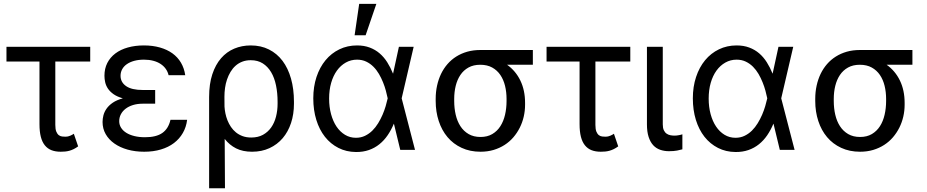

<svg xmlns="http://www.w3.org/2000/svg" viewBox="-20 -793 4906 1016"><path d="M457.4 -467.3H272.7V-132.1Q272.7 -108.7 278.1 -96.1Q283.4 -83.5 291.4 -77.6Q299.4 -71.7 308.8 -70.7Q318.2 -69.6 326.7 -69.6Q339.5 -69.6 351.4 -74.8Q363.3 -79.9 370.7 -85.2L393.5 -18.5Q381.4 -9.6 369.7 -3.9Q358 1.8 346.8 4.8Q335.6 7.8 324.2 8.9Q312.9 9.9 301.1 9.9Q273.4 9.9 252.5 1.8Q231.5 -6.4 217.3 -24Q203.1 -41.5 196 -69.2Q188.9 -96.9 188.9 -136.4V-467.3H14.2V-545.5H457.4Z M801.1 -244.3H735.8Q707 -244.3 683.9 -237.2Q660.9 -230.1 644.5 -217.5Q628.2 -204.9 619.5 -188Q610.8 -171.2 610.8 -152Q610.8 -132.8 620.6 -117.2Q630.3 -101.6 648.1 -90.4Q665.8 -79.2 691.1 -73Q716.3 -66.8 747.2 -66.8Q806.8 -66.8 839.1 -89.5Q871.4 -112.2 882.1 -159.1H970.2Q965.6 -120.7 947.6 -89.5Q929.7 -58.2 900.4 -36Q871.1 -13.8 831.3 -2Q791.5 9.9 742.9 9.9Q695.3 9.9 655 -1.4Q614.7 -12.8 585.2 -33.6Q555.8 -54.3 539.2 -83.3Q522.7 -112.2 522.7 -147.7Q522.7 -164.4 527.3 -182.7Q532 -201 543.9 -218Q555.8 -235.1 576.7 -249.5Q597.7 -263.8 630 -272.7Q599.8 -281.2 580.8 -294.7Q561.8 -308.2 551.1 -324.2Q540.5 -340.2 536.6 -357.8Q532.7 -375.4 532.7 -392Q532.7 -430 547.8 -459.7Q562.9 -489.3 590.4 -510.1Q617.9 -530.9 656.4 -541.7Q695 -552.6 741.5 -552.6Q788 -552.6 826.2 -541.7Q864.3 -530.9 892.4 -510.7Q920.5 -490.4 937.7 -461.1Q954.9 -431.8 960.2 -394.9H872.2Q867.9 -413.4 857.1 -428.6Q846.2 -443.9 829.7 -454.7Q813.2 -465.6 791 -471.4Q768.8 -477.3 741.5 -477.3Q713.4 -477.3 690.5 -471.1Q667.6 -464.8 651.5 -453.7Q635.3 -442.5 626.6 -426.7Q617.9 -410.9 617.9 -392Q617.9 -358 647.2 -337.4Q676.5 -316.8 735.8 -316.8H801.1V-284.1Z M1086.6 -279.8Q1086.6 -348.7 1103.5 -399.9Q1120.4 -451 1149.9 -484.9Q1179.3 -518.8 1219.6 -535.7Q1259.9 -552.6 1306.8 -552.6Q1360.8 -552.6 1403.2 -531.2Q1445.7 -509.9 1475 -471.1Q1504.3 -432.2 1519.9 -377.1Q1535.5 -322.1 1535.5 -254.3V-244.3Q1535.5 -188.9 1520.1 -142.2Q1504.6 -95.5 1475.9 -61.8Q1447.1 -28.1 1406.1 -9.1Q1365.1 9.9 1313.9 9.9Q1264.6 9.9 1229.4 -7.8Q1194.2 -25.6 1169 -57.9L1170.5 203.1H1086.6ZM1168 -228.7Q1169 -211.6 1172.8 -193Q1176.5 -174.4 1183.8 -156.1Q1191.1 -137.8 1202.1 -121.4Q1213.1 -105.1 1228.5 -92.5Q1244 -79.9 1264 -72.6Q1284.1 -65.3 1309.7 -65.3Q1345.5 -65.3 1371.6 -79.7Q1397.7 -94.1 1415 -118.6Q1432.2 -143.1 1440.5 -175.6Q1448.9 -208.1 1448.9 -244.3V-254.3Q1448.9 -301.1 1440.5 -341.4Q1432.2 -381.7 1414.6 -411.2Q1397 -440.7 1370.4 -457.6Q1343.8 -474.4 1306.8 -474.4Q1282 -474.4 1261.9 -466.6Q1241.8 -458.8 1226.4 -445Q1210.9 -431.1 1199.8 -412.5Q1188.6 -393.8 1181.3 -372.3Q1174 -350.9 1170.8 -327.6Q1167.6 -304.3 1167.6 -281.2Z M1863.6 11.4Q1812.5 11 1770.8 -10.3Q1729 -31.6 1699.4 -69.2Q1669.7 -106.9 1653.8 -158.7Q1637.8 -210.6 1637.8 -272.7Q1637.8 -334.2 1654.8 -385.7Q1671.9 -437.1 1702.6 -474.3Q1733.3 -511.4 1775.9 -532Q1818.5 -552.6 1869.3 -552.6Q1906.6 -552.6 1936.1 -541.5Q1965.6 -530.5 1988.6 -510.8Q2011.7 -491.1 2029.1 -463.6Q2046.5 -436.1 2059.7 -403.4H2060L2090.9 -545.5H2169L2105.5 -272.7L2176.1 0H2098L2064.6 -137.8H2063.9Q2050.1 -104.8 2031.2 -77.2Q2012.4 -49.7 1987.7 -29.8Q1963.1 -9.9 1932.2 0.9Q1901.3 11.7 1863.6 11.4ZM2031.2 -274.1Q2027.7 -291.5 2021.8 -313.2Q2016 -334.9 2006.9 -357.4Q1997.9 -380 1985.4 -401.5Q1973 -422.9 1956.1 -439.8Q1939.3 -456.7 1917.8 -467Q1896.3 -477.3 1869.3 -477.3Q1837 -477.3 1809.8 -462Q1782.7 -446.7 1763 -419.6Q1743.3 -392.4 1732.4 -354.6Q1721.6 -316.8 1721.6 -271.3Q1721.6 -226.9 1731.9 -188.9Q1742.2 -150.9 1760.8 -123.2Q1779.5 -95.5 1805.6 -79.7Q1831.7 -63.9 1863.6 -63.9Q1889.9 -63.9 1911.6 -74.4Q1933.2 -84.9 1950.5 -101.9Q1967.7 -119 1981 -140.8Q1994.3 -162.6 2004.3 -185.7Q2014.2 -208.8 2020.8 -231.2Q2027.3 -253.6 2031.2 -271.3L2031.6 -272.7ZM1880.7 -772.7H1971.6L1914.8 -606.5H1856.5Z M2285.5 -269.9Q2285.5 -306.5 2292.8 -339.8Q2300.1 -373.2 2313.9 -402Q2327.8 -430.8 2348 -454Q2368.3 -477.3 2394.5 -493.8Q2420.8 -510.3 2452.6 -519.4Q2484.4 -528.4 2521.3 -528.4H2799.7V-450.3H2663.4Q2708.8 -418 2733.7 -366.5Q2758.5 -315 2758.5 -248.6V-238.6Q2758.5 -206.7 2751.4 -175.8Q2744.3 -144.9 2730.5 -117.4Q2716.6 -89.8 2696.6 -66.4Q2676.5 -43 2650.2 -26.1Q2623.9 -9.2 2592 0.4Q2560 9.9 2522.7 9.9Q2467 9.9 2422.8 -10.7Q2378.6 -31.2 2348.2 -67.3Q2317.8 -103.3 2301.7 -152.5Q2285.5 -201.7 2285.5 -258.5ZM2383.5 -258.5Q2383.5 -220.2 2391.5 -185.7Q2399.5 -151.3 2416.4 -125.2Q2433.2 -99.1 2459.7 -83.6Q2486.2 -68.2 2522.7 -68.2Q2558.9 -68.2 2585 -83.6Q2611.2 -99.1 2627.8 -125.2Q2644.5 -151.3 2652.5 -185.7Q2660.5 -220.2 2660.5 -258.5V-269.9Q2660.5 -306.1 2652.5 -338.8Q2644.5 -371.4 2627.7 -396.3Q2610.8 -421.2 2584.5 -435.7Q2558.2 -450.3 2521.3 -450.3Q2485.1 -450.3 2459 -435.7Q2432.9 -421.2 2416.2 -396.3Q2399.5 -371.4 2391.5 -338.8Q2383.5 -306.1 2383.5 -269.9Z M3315.3 -467.3H3130.7V-132.1Q3130.7 -108.7 3136 -96.1Q3141.3 -83.5 3149.3 -77.6Q3157.3 -71.7 3166.7 -70.7Q3176.1 -69.6 3184.7 -69.6Q3197.4 -69.6 3209.3 -74.8Q3221.2 -79.9 3228.7 -85.2L3251.4 -18.5Q3239.3 -9.6 3227.6 -3.9Q3215.9 1.8 3204.7 4.8Q3193.5 7.8 3182.2 8.9Q3170.8 9.9 3159.1 9.9Q3131.4 9.9 3110.4 1.8Q3089.5 -6.4 3075.3 -24Q3061.1 -41.5 3054 -69.2Q3046.9 -96.9 3046.9 -136.4V-467.3H2872.2V-545.5H3315.3Z M3487.2 -545.5V-134.9Q3487.2 -115.8 3492.7 -104Q3498.2 -92.3 3507.3 -85.9Q3516.3 -79.5 3527.5 -77.4Q3538.7 -75.3 3549.7 -75.3Q3555 -75.3 3561.1 -76Q3567.1 -76.7 3573 -77.8Q3578.8 -78.8 3583.6 -80.1Q3588.4 -81.3 3590.9 -82.4V-2.8Q3580.3 0.4 3562.9 3.7Q3545.5 7.1 3519.9 7.1Q3495 7.1 3473.5 -0.4Q3452.1 -7.8 3436.6 -24.5Q3421.2 -41.2 3412.3 -68.4Q3403.4 -95.5 3403.4 -134.9V-545.5Z M3872.2 11.4Q3821 11 3779.3 -10.3Q3737.6 -31.6 3707.9 -69.2Q3678.3 -106.9 3662.3 -158.7Q3646.3 -210.6 3646.3 -272.7Q3646.3 -334.2 3663.4 -385.7Q3680.4 -437.1 3711.1 -474.3Q3741.8 -511.4 3784.4 -532Q3827.1 -552.6 3877.8 -552.6Q3915.1 -552.6 3944.6 -541.5Q3974.1 -530.5 3997.2 -510.8Q4020.2 -491.1 4037.6 -463.6Q4055 -436.1 4068.2 -403.4H4068.5L4099.4 -545.5H4177.6L4114 -272.7L4184.7 0H4106.5L4073.2 -137.8H4072.4Q4058.6 -104.8 4039.8 -77.2Q4021 -49.7 3996.3 -29.8Q3971.6 -9.9 3940.7 0.9Q3909.8 11.7 3872.2 11.4ZM4039.8 -274.1Q4036.2 -291.5 4030.4 -313.2Q4024.5 -334.9 4015.4 -357.4Q4006.4 -380 3994 -401.5Q3981.5 -422.9 3964.7 -439.8Q3947.8 -456.7 3926.3 -467Q3904.8 -477.3 3877.8 -477.3Q3845.5 -477.3 3818.4 -462Q3791.2 -446.7 3771.5 -419.6Q3751.8 -392.4 3740.9 -354.6Q3730.1 -316.8 3730.1 -271.3Q3730.1 -226.9 3740.4 -188.9Q3750.7 -150.9 3769.4 -123.2Q3788 -95.5 3814.1 -79.7Q3840.2 -63.9 3872.2 -63.9Q3898.4 -63.9 3920.1 -74.4Q3941.8 -84.9 3959 -101.9Q3976.2 -119 3989.5 -140.8Q4002.8 -162.6 4012.8 -185.7Q4022.7 -208.8 4029.3 -231.2Q4035.9 -253.6 4039.8 -271.3L4040.1 -272.7Z M4294 -269.9Q4294 -306.5 4301.3 -339.8Q4308.6 -373.2 4322.4 -402Q4336.3 -430.8 4356.5 -454Q4376.8 -477.3 4403.1 -493.8Q4429.3 -510.3 4461.1 -519.4Q4492.9 -528.4 4529.8 -528.4H4808.2V-450.3H4671.9Q4717.3 -418 4742.2 -366.5Q4767 -315 4767 -248.6V-238.6Q4767 -206.7 4759.9 -175.8Q4752.8 -144.9 4739 -117.4Q4725.1 -89.8 4705.1 -66.4Q4685 -43 4658.7 -26.1Q4632.5 -9.2 4600.5 0.4Q4568.5 9.9 4531.2 9.9Q4475.5 9.9 4431.3 -10.7Q4387.1 -31.2 4356.7 -67.3Q4326.3 -103.3 4310.2 -152.5Q4294 -201.7 4294 -258.5ZM4392 -258.5Q4392 -220.2 4400 -185.7Q4408 -151.3 4424.9 -125.2Q4441.8 -99.1 4468.2 -83.6Q4494.7 -68.2 4531.2 -68.2Q4567.5 -68.2 4593.6 -83.6Q4619.7 -99.1 4636.4 -125.2Q4653.1 -151.3 4661 -185.7Q4669 -220.2 4669 -258.5V-269.9Q4669 -306.1 4661 -338.8Q4653.1 -371.4 4636.2 -396.3Q4619.3 -421.2 4593 -435.7Q4566.8 -450.3 4529.8 -450.3Q4493.6 -450.3 4467.5 -435.7Q4441.4 -421.2 4424.7 -396.3Q4408 -371.4 4400 -338.8Q4392 -306.1 4392 -269.9Z"/></svg>

Font: Fast_Sans-Dotted
Style: Regular
Weight: 400
Version: Version 3.018